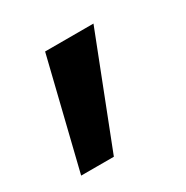

<svg xmlns="http://www.w3.org/2000/svg" viewBox="-73 -181 349 361"><g transform="rotate(-30 102.0 0.0)"><path d="M8 118 66 -118H171L79 118Z"/></g></svg>

Font: Ultramarine Medium
Style: Regular
Weight: 500
Designer: Colophon Foundry, Jonny Pinhorn
Foundry: Colophon Foundry
Version: Version 1.200; ttfautohint (v1.8.3)